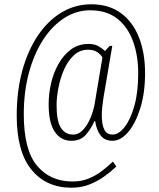

<svg xmlns="http://www.w3.org/2000/svg" viewBox="-20 -734 744 896"><path d="M313 142Q196 142 127 58Q58 -26 58 -195Q58 -309 84 -404Q110 -499 157 -568.5Q204 -638 267.5 -676Q331 -714 406 -714Q488 -714 544 -673Q600 -632 628.5 -559.5Q657 -487 657 -393Q657 -300 634.5 -228.5Q612 -157 577.5 -117Q543 -77 505 -77Q468 -77 449 -102.5Q430 -128 424 -169H421Q405 -133 380.5 -105Q356 -77 312 -77Q265 -77 236 -118.5Q207 -160 207 -248Q207 -295 218 -344Q229 -393 252.5 -435Q276 -477 311 -503Q346 -529 394 -529Q422 -529 441 -517.5Q460 -506 470 -496L492 -520H504L463 -279Q459 -253 457 -233Q455 -213 455 -195Q455 -153 466.5 -129.5Q478 -106 506 -106Q534 -106 561.5 -141Q589 -176 607 -240Q625 -304 625 -391Q625 -475 600.5 -542Q576 -609 526.5 -647.5Q477 -686 401 -686Q336 -686 279.5 -649.5Q223 -613 181 -548Q139 -483 115 -394.5Q91 -306 91 -201Q91 -35 152.5 39Q214 113 319 113Q361 113 395.5 98.5Q430 84 457.5 62.5Q485 41 507 20L523 43Q498 67 466.5 89.5Q435 112 397 127Q359 142 313 142ZM321 -106Q348 -106 369 -129.5Q390 -153 403 -185.5Q416 -218 421 -245L458 -466Q450 -480 433.5 -491Q417 -502 391 -502Q352 -502 324 -475.5Q296 -449 278.5 -408.5Q261 -368 252.5 -323.5Q244 -279 244 -243Q244 -168 264.5 -137Q285 -106 321 -106Z"/></svg>

Font: Noto Serif Myanmar ExtraCondensed ExtraLight
Style: Regular
Weight: 200
Width: 2
Designer: Ben Mitchell and the Monotype Design Team
Foundry: Monotype Imaging Inc.
Version: Version 2.106; ttfautohint (v1.8.4.7-5d5b)